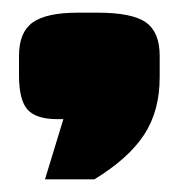

<svg xmlns="http://www.w3.org/2000/svg" viewBox="-20 -178 282 303"><path d="M10 -59V-90Q10 -127 31.5 -142.5Q53 -158 103 -158H134Q189 -158 210.5 -142.5Q232 -127 232 -90V-56Q232 -3 207.5 34.5Q183 72 129 105H51L80 10H70Q37 10 23.5 -5Q10 -20 10 -59Z"/></svg>

Font: Passion One Black
Style: Regular
Weight: 900
Designer: Alejandro Lo Celso
Foundry: Fontstage
Version: Version 1.002